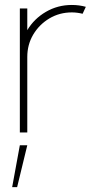

<svg xmlns="http://www.w3.org/2000/svg" viewBox="-20 -534 376 774"><path d="M60 0V-500H90V-412.5Q117.5 -458.5 165 -486.2Q212.5 -514 269.5 -514Q299 -514 326 -506.5L313 -478.5Q291 -484 269.5 -484Q220 -484 179.2 -459.8Q138.5 -435.5 114.2 -395Q90 -354.5 90 -304.5V0ZM29 220.5 60 51.5H90L49 220.5Z"/></svg>

Font: Urbanist Thin
Style: Regular
Weight: 100
Designer: Corey Hu
Foundry: Corey Hu
Version: Version 1.330; ttfautohint (v1.8.4.7-5d5b)